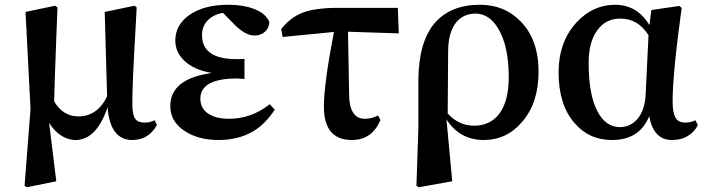

<svg xmlns="http://www.w3.org/2000/svg" viewBox="-20 -571 2964 805"><path d="M216 189 186 -56C213 -12 253 16 297 16C355 16 400 -30 431 -121C438 -30 473 16 534 16C580 16 615 -5 638 -47L628 -67C615 -60 601 -57 586 -57C568 -57 555 -62 548 -72C539 -83 535 -104 535 -134C534 -179 539 -295 550 -482C551 -507 552 -527 553 -540L544 -547L419 -521L429 -167C402 -111 362 -83 308 -83C265 -83 232 -104 207 -146C208 -193 211 -282 216 -412C218 -465 220 -508 221 -540L211 -547L87 -521L108 -114L83 208L92 214Z M896 16C954 16 1003 3 1044 -22C1077 -42 1106 -72 1132 -111L1111 -134C1059 -93 1002 -73 941 -73C865 -73 820 -104 820 -157C820 -214 872 -242 975 -242C980 -242 989 -241 1002 -240C1003 -240 1004 -240 1005 -240V-324C998 -323 987 -323 972 -323C875 -323 827 -357 827 -424C827 -450 836 -471 853 -488C869 -503 890 -513 915 -517L967 -464C996 -436 1023 -422 1047 -422C1084 -422 1110 -448 1109 -480C1098 -505 1075 -523 1041 -535C1012 -546 977 -551 937 -551C870 -551 816 -537 775 -509C735 -481 715 -445 715 -401C715 -370 727 -342 750 -319C777 -292 816 -274 868 -265C752 -249 694 -203 694 -126C694 -83 714 -48 754 -22C791 3 839 16 896 16Z M1455 16C1512 16 1552 -12 1575 -68L1565 -87C1548 -78 1530 -73 1511 -73C1490 -73 1474 -80 1464 -94C1452 -109 1445 -133 1444 -168L1439 -438L1652 -431L1648 -538H1393C1332 -538 1284 -531 1249 -518C1215 -505 1185 -482 1159 -449L1165 -416L1380 -437C1352 -291 1338 -187 1338 -124C1338 -31 1377 16 1455 16Z M1876 189 1852 -70C1889 -13 1941 16 2008 16C2072 16 2126 -9 2169 -60C2215 -113 2238 -183 2238 -270C2238 -360 2213 -430 2163 -481C2118 -528 2061 -551 1992 -551C1911 -551 1849 -526 1805 -477C1758 -424 1735 -343 1734 -235V-31L1726 208L1736 214ZM1968 -44C1925 -44 1888 -61 1857 -95L1859 -360C1860 -457 1902 -514 1974 -514C2012 -514 2044 -493 2069 -451C2098 -403 2113 -335 2113 -248C2113 -181 2100 -130 2074 -95C2049 -61 2013 -44 1968 -44Z M2546 16C2623 16 2675 -17 2702 -84C2714 -17 2746 16 2797 16C2824 16 2847 10 2867 -3C2884 -14 2897 -28 2906 -47L2895 -67C2884 -60 2869 -57 2852 -57C2835 -57 2822 -63 2814 -75C2805 -89 2800 -112 2800 -145C2800 -224 2813 -355 2838 -538L2828 -546L2711 -529L2703 -466C2668 -523 2620 -551 2559 -551C2498 -551 2444 -527 2398 -478C2347 -423 2322 -353 2322 -267C2322 -178 2344 -107 2388 -56C2429 -8 2481 16 2546 16ZM2579 -38C2540 -38 2508 -60 2485 -104C2460 -151 2448 -219 2448 -307C2448 -366 2460 -412 2485 -445C2508 -477 2540 -493 2580 -493C2631 -493 2670 -470 2699 -423L2687 -174C2685 -132 2674 -99 2654 -74C2634 -50 2609 -38 2579 -38Z"/></svg>

Font: AllPunType Bold
Style: Regular
Weight: 700
Version: 1.0